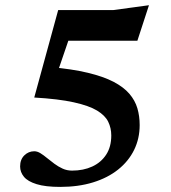

<svg xmlns="http://www.w3.org/2000/svg" viewBox="-20 -722 670 754"><path d="M216.5 12Q158.5 12 123.8 1.2Q89 -9.5 74 -27.8Q59 -46 59 -68.5Q59 -95.5 75.5 -111.8Q92 -128 114.5 -128Q126.5 -128 139 -120.2Q151.5 -112.5 165 -101.2Q178.5 -90 193.8 -78.8Q209 -67.5 226 -59.8Q243 -52 263 -52Q307.5 -52 342.2 -68Q377 -84 397 -114.8Q417 -145.5 417 -190Q417 -219 405 -243.8Q393 -268.5 361.2 -287.8Q329.5 -307 269.8 -320.2Q210 -333.5 114.5 -339L208.5 -682.5H425L565 -701.5L519.5 -562H218.5L268 -619.5L196.5 -410.5L177 -458.5Q263.5 -451 324.8 -436.2Q386 -421.5 425.8 -400.8Q465.5 -380 488 -353.8Q510.5 -327.5 519.5 -296.8Q528.5 -266 528.5 -231Q528.5 -178 506.8 -133.5Q485 -89 444 -56.2Q403 -23.5 345.5 -5.8Q288 12 216.5 12Z"/></svg>

Font: Newsreader SemiBold
Style: Regular
Weight: 600
Designer: Hugues Gentile
Foundry: Production Type
Version: Version 1.003